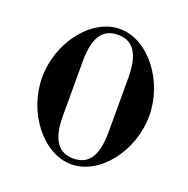

<svg xmlns="http://www.w3.org/2000/svg" viewBox="-132 -855 976 998"><g transform="rotate(20 356.0 -356.0)"><path d="M70 -356C70 -164 208 18 366 18C524 18 662 -164 662 -356C662 -548 524 -730 366 -730C208 -730 70 -548 70 -356ZM240 -206V-506C240 -650 290 -698 366 -698C442 -698 492 -650 492 -506V-206C492 -62 442 -14 366 -14C290 -14 240 -62 240 -206Z"/></g></svg>

Font: Old Standard
Style: Bold
Weight: 700
Designer: Alexey Kryukov <alexios@thessalonica.org.ru>
Version: Version 2.0.2